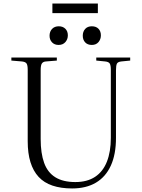

<svg xmlns="http://www.w3.org/2000/svg" viewBox="-20 -1047 797 1081"><path d="M386 14Q323 14 275.5 -2Q228 -18 197.5 -51Q167 -84 151.5 -134Q136 -184 136 -252V-654Q136 -680 129.5 -689.5Q123 -699 103 -701L44 -706V-723H300V-706L239 -701Q223 -700 216 -690Q209 -680 209 -652V-264Q209 -184 228.5 -130Q248 -76 291.5 -49Q335 -22 404 -22Q471 -22 515.5 -51.5Q560 -81 582 -137Q604 -193 604 -271V-654Q604 -679 598 -689Q592 -699 572 -701L522 -706V-723H713V-706L663 -701Q644 -699 638.5 -689Q633 -679 633 -651V-271Q633 -178 604 -114.5Q575 -51 520 -18.5Q465 14 386 14ZM497 -794Q473 -794 459.5 -808.5Q446 -823 446 -846Q446 -869 459.5 -884Q473 -899 497 -899Q521 -899 534.5 -885Q548 -871 548 -848Q548 -826 534.5 -810Q521 -794 497 -794ZM310 -794Q287 -794 273 -808.5Q259 -823 259 -846Q259 -869 273 -884Q287 -899 311 -899Q334 -899 348 -885Q362 -871 362 -848Q362 -826 348 -810Q334 -794 310 -794ZM275 -973V-1027H531V-973Z"/></svg>

Font: Literata 60pt Light
Style: Regular
Weight: 300
Designer: Latin by Veronika Burian and Jose Scaglione. Greek by Irene Vlachou. Cyrillic by Vera Evstafieva.
Foundry: TypeTogether
Version: Version 3.103;gftools[0.9.29]